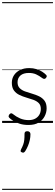

<svg xmlns="http://www.w3.org/2000/svg" viewBox="-20 -1163 521 1816"><path d="M249 19Q203 19 167 7.5Q131 -4 105 -20.5Q79 -37 67 -50Q60 -58 61.5 -65.5Q63 -73 70 -83Q78 -91 85.5 -91.5Q93 -92 101 -85Q133 -59 170 -43Q207 -27 252 -27Q287 -27 312.5 -40.5Q338 -54 352 -78Q366 -102 366 -133Q366 -169 346 -188.5Q326 -208 295 -219Q264 -230 229.5 -240Q195 -250 163.5 -265Q132 -280 112 -307Q92 -334 92 -380Q92 -420 112 -451Q132 -482 169 -500.5Q206 -519 256 -519Q293 -519 324 -509.5Q355 -500 378.5 -485Q402 -470 417 -454Q424 -446 422 -439Q420 -432 413 -424Q407 -417 398.5 -417Q390 -417 382 -423Q350 -447 321 -460Q292 -473 253 -473Q201 -473 173.5 -449Q146 -425 146 -385Q146 -350 165.5 -330Q185 -310 216.5 -298.5Q248 -287 283.5 -277Q319 -267 350 -252Q381 -237 401 -210.5Q421 -184 421 -138Q421 -100 402.5 -63.5Q384 -27 346.5 -4Q309 19 249 19ZM187 278Q176 274 175 267.5Q174 261 180 248Q193 223 200 203Q207 183 209.5 160Q212 137 212 102Q212 91 218 84.5Q224 78 238 78Q253 78 260.5 86Q268 94 268 106Q268 133 262 161Q256 189 245 215.5Q234 242 219 266Q212 276 205 279.5Q198 283 187 278ZM0 623H481V633H0ZM0 -20H481V0H0ZM0 -505H481V-500H0ZM0 -1143H481V-1133H0Z"/></svg>

Font: Playwrite CL Guides
Style: Regular
Weight: 400
Designer: Veronika Burian, José Scaglione
Foundry: TypeTogether
Version: Version 1.003